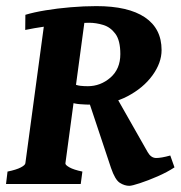

<svg xmlns="http://www.w3.org/2000/svg" viewBox="-25 -599 588 625"><path d="M501 -436Q501 -394.5 471.2 -353.5Q441.4 -312.5 389.6 -285.4Q337.9 -258.3 272 -258.3Q256.3 -258.3 236.1 -259.8Q215.8 -261.2 201.2 -267.6L210.4 -327.6Q224.1 -321.3 235.6 -319.8Q247.1 -318.4 260.7 -318.4Q302.2 -318.4 334.5 -346.4Q366.7 -374.5 366.7 -422.9Q366.7 -467.3 350.6 -489Q334.5 -510.7 311 -517.8Q287.6 -524.9 265.1 -524.9Q234.9 -524.9 196.8 -521.5Q158.7 -518.1 121.6 -512.7Q84.5 -507.3 57.1 -501.5L57.6 -550.8Q85 -559.1 123.3 -565.4Q161.6 -571.8 204.8 -575.4Q248 -579.1 288.6 -579.1Q392.6 -579.1 446.8 -542.5Q501 -505.9 501 -436ZM543 -54.2Q519.5 -38.6 488 -24.9Q456.5 -11.2 430.4 -2.7Q404.3 5.9 396 5.9Q380.4 5.9 365 -3.9Q349.6 -13.7 336.4 -52.2L262.2 -274.9L343.8 -300.8L455.6 -104Q466.3 -85 482.9 -84.7Q499.5 -84.5 529.3 -92.8ZM252.9 -549.3 188 -67.9Q186.5 -62.5 200.7 -54.4Q214.8 -46.4 243.2 -40.5L237.8 0H-5.4L-0.5 -40.5Q28.3 -46.4 42.7 -54Q57.1 -61.5 57.6 -67.9L122.6 -549.3Z"/></svg>

Font: Dai Banna SIL
Style: Bold Italic
Weight: 700
Italic angle: -11°
Designer: Victor Gaultney
Foundry: SIL International
Version: Version 4.000